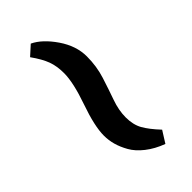

<svg xmlns="http://www.w3.org/2000/svg" viewBox="3 -502 483 483"><g transform="rotate(45 244.5 -261.0)"><path d="M58.6 -212.4 35.6 -237.8Q48.8 -265.6 84.7 -290.3Q120.6 -314.9 158.2 -314.9Q193.4 -314.9 224.6 -304.9Q255.9 -294.9 283.2 -285.2Q310.5 -275.4 335.9 -275.4Q361.8 -275.4 380.1 -285.6Q398.4 -295.9 422.4 -318.4L453.6 -298.8Q443.4 -271.5 428 -252Q412.6 -232.4 395.3 -222.7Q377.9 -212.9 361.8 -208.5Q345.7 -204.1 329.1 -204.1Q295.9 -204.1 238.3 -224.4Q180.7 -244.6 147.5 -244.6Q122.1 -244.6 103 -237.5Q84 -230.5 58.6 -212.4Z"/></g></svg>

Font: Fjord
Style: One
Weight: 400
Designer: Viktoriya Grabowska
Foundry: Viktoriya Grabowska
Version: Version 1.002